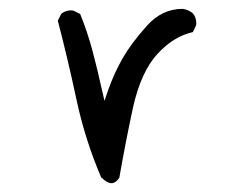

<svg xmlns="http://www.w3.org/2000/svg" viewBox="-20 -418 540 436"><path d="M251 -14.6Q264.6 -92.8 281.7 -172.4Q299.8 -254.4 337.4 -295.4Q373.5 -335 418 -345.2L425.3 -360.4Q425.8 -362.3 425.8 -364.3Q425.8 -378.9 417.5 -388.2Q407.7 -396 395 -397.9Q347.7 -397.9 313.5 -359.4Q277.3 -318.8 258.3 -285.4Q239.3 -252 225.6 -213.4L217.3 -189L211.4 -214.4Q201.7 -258.8 190.2 -302Q178.7 -345.2 162.1 -386.2L146.5 -394Q144.5 -394.5 140.4 -394.5Q136.2 -394.5 130.4 -392.8Q124.5 -391.1 119.1 -386.7L111.3 -371.1Q134.3 -282.7 153.6 -192.1Q172.9 -101.6 209.5 -15.6Q223.1 -2 232.9 -2Q242.7 -2 251 -14.6Z"/></svg>

Font: Bakudai
Style: ExtraLight
Weight: 200
Version: Version 1.48